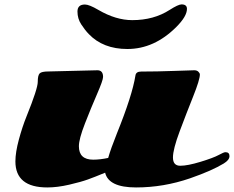

<svg xmlns="http://www.w3.org/2000/svg" viewBox="-20 -824 1053 864"><path d="M197.8 -502.4 418.5 -507.8Q431.2 -507.8 437.5 -500.2Q443.8 -492.7 443.8 -477.8Q443.8 -462.9 416.7 -400.6Q389.6 -338.4 362.3 -268.3Q335 -198.2 335 -166Q335 -105.5 399.4 -105.5Q430.2 -105.5 466.8 -113.3Q478.5 -154.8 505.9 -223.1Q575.2 -394.5 589.4 -483.9Q591.8 -502 615.2 -502Q686 -502 764.2 -504.9Q842.3 -507.8 854.2 -507.8Q866.2 -507.8 872.8 -501.2Q879.4 -494.6 879.4 -488.8Q879.4 -465.3 849.1 -389.6Q818.8 -314 788.6 -233.2Q758.3 -152.3 758.3 -115.2Q758.3 -78.1 791.3 -78.1Q824.2 -78.1 882.6 -95.9Q940.9 -113.8 964.1 -126.5Q987.3 -139.2 994.1 -139.2Q1012.7 -139.2 1012.7 -121.6Q1012.7 -104 986.6 -88.1Q960.4 -72.3 923.6 -55.9Q886.7 -39.6 835 -21.5Q715.8 19.5 592.3 19.5Q468.8 19.5 453.1 -46.9Q405.8 -27.3 375.5 -16.4Q345.2 -5.4 291.5 7.1Q237.8 19.5 192.9 19.5Q49.3 19.5 49.3 -97.7Q49.3 -138.2 64.9 -196Q80.6 -253.9 99.6 -300.8Q149.9 -425.3 149.9 -455.3Q149.9 -485.4 158.7 -493.9Q167.5 -502.4 197.8 -502.4ZM379.4 -670.9Q362.3 -688.5 345.5 -714.4Q328.6 -740.2 328.6 -772Q328.6 -803.7 362.3 -803.7Q381.3 -803.7 422.9 -779.3Q501.5 -733.4 575.2 -733.4Q671.9 -733.4 743.2 -779.3Q782.2 -804.2 796.9 -804.2Q821.3 -804.2 821.3 -784.2Q821.3 -750.5 773.4 -702.6Q674.3 -603.5 553.2 -603.5Q443.8 -603.5 379.4 -670.9Z"/></svg>

Font: Sonsie One
Style: Regular
Weight: 400
Designer: Riccardo De Franceschi
Foundry: Sorkin Type Co
Version: Version 1.003